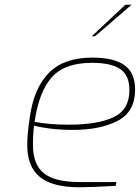

<svg xmlns="http://www.w3.org/2000/svg" viewBox="-20 -784 590 810"><path d="M95 -171Q95 -223 106 -291Q123 -412 186 -476.5Q249 -541 370 -541Q460 -541 505 -509Q550 -477 550 -406Q550 -312 476 -274Q402 -236 287 -236Q236 -236 192 -241.5Q148 -247 124 -254Q119 -220 119 -173Q119 -90 165 -53Q211 -16 317 -16H471L468 0Q366 6 315 6Q201 6 148 -37.5Q95 -81 95 -171ZM526 -404Q526 -466 487.5 -492.5Q449 -519 368 -519Q252 -519 198 -457.5Q144 -396 126 -270Q188 -258 269 -258Q392 -258 459 -289.5Q526 -321 526 -404ZM509 -764H535L381 -631H367Z"/></svg>

Font: Exo Thin
Style: Italic
Weight: 250
Italic angle: -9°
Designer: Natanael Gama
Foundry: Natanael Gama
Version: Version 1.500; ttfautohint (v1.6)